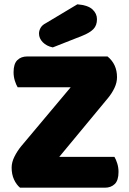

<svg xmlns="http://www.w3.org/2000/svg" viewBox="-20 -871 600 891"><path d="M308 -466H62Q55 -477 49 -496Q43 -515 43 -536Q43 -575 60.5 -592Q78 -609 106 -609H479Q523 -573 523 -513Q523 -488 511.5 -463.5Q500 -439 482 -417L255 -143H511Q518 -132 524 -113Q530 -94 530 -73Q530 -34 512.5 -17Q495 0 467 0H73Q56 -14 45 -38Q34 -62 34 -93Q34 -118 47 -144Q60 -170 78 -192ZM339 -851Q388 -847 409 -827.5Q430 -808 430 -782Q430 -753 413.5 -736Q397 -719 362 -705L225 -651Q196 -657 178.5 -675Q161 -693 161 -715Q161 -729 168.5 -742Q176 -755 192 -763Z"/></svg>

Font: Baloo Chettan
Style: Regular
Weight: 400
Designer: Maithili Shingre and Ek Type
Foundry: Ek Type
Version: Version 1.443;PS 1.000;hotconv 16.6.51;makeotf.lib2.5.65220;